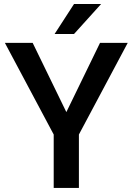

<svg xmlns="http://www.w3.org/2000/svg" viewBox="-20 -921 651 941"><path d="M140.1 -710.9 305.2 -371.6 470.2 -710.9H606L366.7 -261.7V0H243.2V-261.7L3.9 -710.9ZM247.6 -754.4 342.8 -901.4H475.6L342.8 -754.4Z"/></svg>

Font: Vazirmatn UI FD Medium
Style: Regular
Weight: 500
Designer: Saber Rastikerdar
Foundry: Saber Rastikerdar
Version: Version 33.003